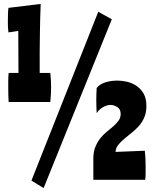

<svg xmlns="http://www.w3.org/2000/svg" viewBox="-20 -915 783 977"><path d="M549 -817 202 42 140 4 480 -855ZM187 -895Q185 -856 184.5 -819.5Q184 -783 183 -742Q182 -701 182 -653Q182 -605 182 -544H236Q238 -526 239 -507.5Q240 -489 240 -470Q240 -453 239 -434.5Q238 -416 236 -396H24Q23 -413 22.5 -429Q22 -445 22 -462Q22 -482 22 -502.5Q22 -523 24 -544H74Q74 -596 73.5 -653Q73 -710 73 -758L23 -750Q21 -763 20.5 -776Q20 -789 20 -802Q20 -816 20.5 -839Q21 -862 23 -875ZM725 -376Q725 -342 714 -317Q703 -292 686 -273Q669 -254 649 -238.5Q629 -223 611.5 -208Q594 -193 581.5 -177.5Q569 -162 568 -142L717 -148Q719 -130 720 -110.5Q721 -91 721 -72Q721 -53 721 -35.5Q721 -18 719 0H455V-109Q455 -143 465.5 -168Q476 -193 491 -212Q506 -231 524.5 -245.5Q543 -260 558 -273.5Q573 -287 583.5 -301.5Q594 -316 594 -335Q594 -360 576.5 -370.5Q559 -381 543 -381Q523 -381 503 -369Q483 -357 472 -339Q471 -353 470.5 -371Q470 -389 470 -407Q470 -424 470.5 -437.5Q471 -451 472 -467Q481 -479 494.5 -486.5Q508 -494 523 -498Q538 -502 552 -503.5Q566 -505 576 -505Q598 -505 624 -499.5Q650 -494 672.5 -479.5Q695 -465 710 -440Q725 -415 725 -376Z"/></svg>

Font: Ranchers
Style: Regular
Weight: 400
Designer: Pablo Impallari, Brenda Gallo
Foundry: Pablo Impallari, Brenda Gallo
Version: Version 1.000; ttfautohint (v0.8) -G 200 -r 50